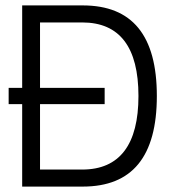

<svg xmlns="http://www.w3.org/2000/svg" viewBox="-20 -690 640 710"><path d="M286 -670H62V-365H12V-305H62V0H286C469 0 560 -111 560 -335C560 -559 469 -670 286 -670ZM128 -63V-305H367V-365H128V-607H284C423 -607 492 -515 492 -335C492 -156 423 -63 284 -63Z"/></svg>

Font: LT Wave Mono Light
Style: Regular
Weight: 300
Designer: Daniel Lyons
Version: Version 2.5 (Glyphs App)